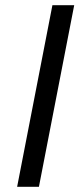

<svg xmlns="http://www.w3.org/2000/svg" viewBox="-20 -720 313 740"><path d="M46 0 182 -700H266L130 0Z"/></svg>

Font: REM Light
Style: Italic
Weight: 300
Italic angle: -11°
Designer: Octavio Pardo
Foundry: Ashler Design
Version: Version 1.005;gftools[0.9.28]